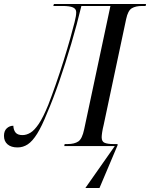

<svg xmlns="http://www.w3.org/2000/svg" viewBox="-68 -734 754 965"><path d="M361 211 509 0H255L257 -10H272Q306 -10 325.5 -23Q345 -36 355 -84L487 -704H341Q319 -612 290 -513.5Q261 -415 229.5 -324Q198 -233 168 -164Q142 -99 118.5 -61.5Q95 -24 71.5 -8.5Q48 7 20 7Q-12 7 -30 -8.5Q-48 -24 -48 -51Q-48 -76 -34 -89Q-20 -102 -1 -102Q0 -80 10.5 -67.5Q21 -55 45 -55Q65 -55 85 -67Q105 -79 127 -111.5Q149 -144 175 -208Q192 -252 212.5 -310.5Q233 -369 252 -430Q271 -491 285.5 -542.5Q300 -594 307 -623Q311 -640 313 -651Q315 -662 315 -673Q315 -689 299 -696.5Q283 -704 245 -704H200L203 -714H666L664 -704H646Q614 -704 594.5 -692.5Q575 -681 566 -638L453 -106Q448 -86 445.5 -69.5Q443 -53 443 -44Q443 -22 458.5 -16Q474 -10 501 -10H523V-4L432 211Z"/></svg>

Font: Noto Serif Display Condensed
Style: Italic
Weight: 400
Width: 3
Italic angle: -12°
Designer: Monotype Design Team
Foundry: Monotype Imaging Inc.
Version: Version 2.009